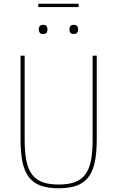

<svg xmlns="http://www.w3.org/2000/svg" viewBox="-20 -996 628 1028"><path d="M112 -698V-248Q112 -182 121 -136.5Q130 -91 151 -62.5Q172 -34 207 -21Q242 -8 294 -8Q346 -8 381 -21Q416 -34 437 -62.5Q458 -91 467 -136.5Q476 -182 476 -248V-698H498V-250Q498 -178 487.5 -128Q477 -78 453 -47Q429 -16 390 -2Q351 12 294 12Q237 12 198 -2Q159 -16 135 -47Q111 -78 100.5 -128Q90 -178 90 -250V-698ZM185 -976H401V-958H185ZM211 -814Q198 -814 193 -820.5Q188 -827 188 -835V-842Q188 -850 193 -856.5Q198 -863 211 -863Q224 -863 229 -856.5Q234 -850 234 -842V-835Q234 -827 229 -820.5Q224 -814 211 -814ZM375 -814Q362 -814 357 -820.5Q352 -827 352 -835V-842Q352 -850 357 -856.5Q362 -863 375 -863Q388 -863 393 -856.5Q398 -850 398 -842V-835Q398 -827 393 -820.5Q388 -814 375 -814Z"/></svg>

Font: IBM Plex Sans Cond Thin
Style: Regular
Weight: 100
Width: 3
Designer: Mike Abbink, Paul van der Laan, Pieter van Rosmalen
Foundry: Bold Monday
Version: Version 1.3